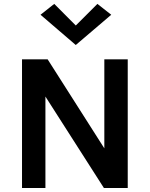

<svg xmlns="http://www.w3.org/2000/svg" viewBox="-20 -948 757 968"><path d="M91 -649H220.1L514.9 -186.1H506V-649H624V0H504L189.9 -491.1H209V0H91ZM362 -721.1 184.3 -873.6 253.5 -928.4 382.9 -798.6H341.2L471.1 -928.4L540.8 -873.6Z"/></svg>

Font: Karla
Style: Regular
Weight: 400
Designer: Jonathan Pinhorn
Version: Version 2.004;gftools[0.9.33]